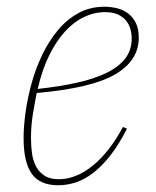

<svg xmlns="http://www.w3.org/2000/svg" viewBox="-20 -538 464 570"><path d="M153 12Q98 12 74 -22.5Q50 -57 50 -128Q50 -163 56 -205.5Q62 -248 74 -291.5Q86 -335 105.5 -375.5Q125 -416 151.5 -448Q178 -480 212.5 -499Q247 -518 290 -518Q309 -518 327.5 -513.5Q346 -509 360.5 -498Q375 -487 383.5 -469.5Q392 -452 392 -426Q392 -358 321.5 -317Q251 -276 89 -262Q83 -232 77.5 -198.5Q72 -165 72 -128Q72 -105 75 -83Q78 -61 87 -44Q96 -27 112 -16.5Q128 -6 155 -6Q205 -6 254.5 -45.5Q304 -85 345 -161L357 -156Q333 -109 308 -77Q283 -45 257 -25Q231 -5 205 3.5Q179 12 153 12ZM92 -274Q157 -281 208.5 -292.5Q260 -304 296 -321.5Q332 -339 351.5 -364Q371 -389 371 -424Q371 -438 367 -452Q363 -466 354 -477Q345 -488 330 -495Q315 -502 292 -502Q260 -502 229.5 -487.5Q199 -473 173 -444.5Q147 -416 126 -373.5Q105 -331 92 -274Z"/></svg>

Font: IBM Plex Serif Thin
Style: Italic
Weight: 100
Italic angle: -14°
Designer: Mike Abbink, Paul van der Laan, Pieter van Rosmalen
Foundry: Bold Monday
Version: Version 3.001